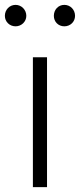

<svg xmlns="http://www.w3.org/2000/svg" viewBox="-35 -768 328 788"><path d="M100 0H158V-533H100ZM29 -660C53 -660 73 -679 73 -703C73 -728 53 -748 29 -748C4 -748 -15 -728 -15 -703C-15 -679 4 -660 29 -660ZM229 -660C254 -660 273 -679 273 -703C273 -728 254 -748 229 -748C204 -748 186 -728 186 -703C186 -679 204 -660 229 -660Z"/></svg>

Font: Genne Gothic Light
Style: Regular
Weight: 300
Designer: Ryoko NISHIZUKA (kana & ideographs); Paul D. Hunt (Latin, Greek & Cyrillic); Wenlong ZHANG (bopomofo); Sandoll Communica
Foundry: Adobe Systems Incorporated
Version: Version 1.004;PS 1.004;hotconv 16.6.51;makeotf.lib2.5.65220